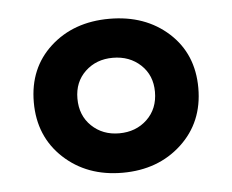

<svg xmlns="http://www.w3.org/2000/svg" viewBox="-35 -777 492 407"><g transform="rotate(-5 211.0 -574.0)"><path d="M336.4 -456.3Q286.6 -410.2 210.9 -410.2Q135.3 -410.2 85.7 -456.3Q36.1 -502.4 36.1 -575.2Q36.1 -647.9 85.4 -692.9Q134.8 -737.8 210.9 -737.8Q287.1 -737.8 336.7 -692.9Q386.2 -647.9 386.2 -575.2Q386.2 -502.4 336.4 -456.3ZM128.9 -575.2Q128.9 -539.1 152.3 -516.6Q175.8 -494.1 210.9 -494.1Q246.6 -494.1 270.3 -516.6Q293.9 -539.1 293.9 -575.2Q293.9 -610.4 270.3 -632.6Q246.6 -654.8 210.9 -654.8Q175.8 -654.8 152.3 -632.6Q128.9 -610.4 128.9 -575.2Z"/></g></svg>

Font: Lumene Sans
Style: Bold
Weight: 600
Designer: Deni Anggara
Version: Version 1.003;Glyphs 3.1.2 (3151)